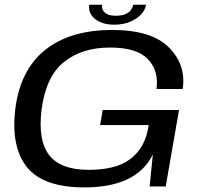

<svg xmlns="http://www.w3.org/2000/svg" viewBox="-20 -812 888 836"><path d="M348 4Q574.5 4 645.5 -139.5L631.5 0H701.5L759.5 -333H427L416 -267.5H627.5L622.5 -241Q604.5 -160.5 543.2 -116.5Q482 -72.5 365.5 -72.5Q244 -72.5 194.2 -136.5Q144.5 -200.5 161 -335Q180 -479.5 258.8 -542.2Q337.5 -605 459 -605Q576 -605 624 -554.5Q672 -504 661.5 -424.5H775.5Q791 -530 715.2 -605.8Q639.5 -681.5 468.5 -681.5Q285 -681.5 176.2 -594.2Q67.5 -507 46.5 -336.5Q27 -171.5 97.8 -83.8Q168.5 4 348 4ZM476.5 -704.5Q516.5 -704.5 546 -717Q575.5 -729.5 594 -749Q612.5 -768.5 616 -791.5H560Q558 -779.5 549.8 -768.2Q541.5 -757 525.5 -750.2Q509.5 -743.5 483.5 -743.5Q460 -743.5 446.5 -750.5Q433 -757.5 427.8 -768.2Q422.5 -779 424.5 -791.5H368.5Q365 -768.5 376.5 -749Q388 -729.5 413.8 -717Q439.5 -704.5 476.5 -704.5Z"/></svg>

Font: Anybody Expanded
Style: Italic
Weight: 400
Width: 7
Italic angle: -10°
Version: Version 1.113;gftools[0.9.25]